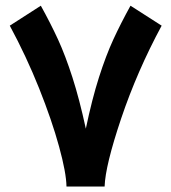

<svg xmlns="http://www.w3.org/2000/svg" viewBox="-20 -669 615 689"><path d="M355.4 0.3H218.6Q217.8 -49 192 -143Q166.3 -236.9 120.4 -352Q74.4 -467 15.1 -576.9L126.5 -648.5Q161.9 -584.6 188.3 -527.2Q214.6 -469.8 239.8 -391.6Q265 -313.4 288 -207.3Q310.2 -313.4 335.2 -391.6Q360.2 -469.8 386.7 -527.4Q413.3 -585 448.3 -648.5L560.1 -576.9Q472.1 -413.7 414.9 -244.1Q357.8 -74.4 355.4 0.3Z"/></svg>

Font: Arad-FD-VF Thin
Style: Regular
Weight: 100
Designer: Mohammad Darvishi
Version: Version 1.010;September 21, 2024;FontCreator 15.0.0.2992 64-